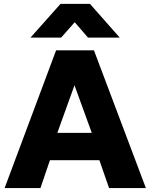

<svg xmlns="http://www.w3.org/2000/svg" viewBox="-20 -956 765 976"><path d="M3.4 0 265.1 -700H457.6L721.6 0H534.4L485.1 -141.8H233.9L185.6 0ZM271.4 -280.5H446.6L358.6 -522.5ZM134.9 -764.8 287.9 -936.5H437.1L588.6 -764.8H427.4L359.9 -843L290.6 -764.8Z"/></svg>

Font: Geologica-Sharp
Style: Regular
Weight: 100
Designer: Sindre Bremnes, Frode Helland
Foundry: Monokrom Skriftforlag AS
Version: Version 1.010;gftools[0.9.28]